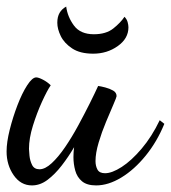

<svg xmlns="http://www.w3.org/2000/svg" viewBox="-21 -533 519 583"><path d="M76 30Q42 30 20.5 -1Q-1 -32 -1 -73Q-1 -101 8.5 -139Q18 -177 32 -213.5Q46 -250 61.5 -274Q77 -298 89 -298Q96 -298 109.5 -291Q123 -284 133 -274Q122 -258 106.5 -224Q91 -190 79 -151.5Q67 -113 67 -81Q67 -76 68.5 -60.5Q70 -45 76.5 -32Q83 -19 99 -19Q116 -19 136 -37.5Q156 -56 176.5 -86Q197 -116 216 -151Q235 -186 251 -218Q267 -250 277 -272Q285 -271 298.5 -267.5Q312 -264 322.5 -258Q333 -252 333 -241Q333 -238 323.5 -216Q314 -194 301 -163Q288 -132 278.5 -100Q269 -68 269 -44Q269 -29 275 -18Q281 -7 298 -7Q319 -7 348.5 -26Q378 -45 409 -81.5Q440 -118 464 -168L478 -157Q456 -103 421.5 -60.5Q387 -18 347.5 6Q308 30 271 30Q243 30 228 17.5Q213 5 207.5 -15Q202 -35 202 -56Q202 -63 202.5 -71Q203 -79 204 -86Q187 -57 166.5 -30.5Q146 -4 123.5 13Q101 30 76 30ZM262 -370Q222 -370 198 -386Q174 -402 163.5 -423.5Q153 -445 153 -464Q153 -482 160 -494Q167 -506 180 -513Q184 -482 203.5 -455.5Q223 -429 264 -429Q301 -429 323 -446.5Q345 -464 357 -482Q364 -475 366.5 -466Q369 -457 369 -450Q369 -416 336.5 -393Q304 -370 262 -370Z"/></svg>

Font: Dancing Script SemiBold
Style: Regular
Weight: 600
Designer: Pablo Impallari
Foundry: Pablo Impallari
Version: Version 2.001